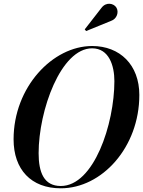

<svg xmlns="http://www.w3.org/2000/svg" viewBox="-20 -1009 774 1039"><path d="M581 -896C612.5 -906.5 625 -944 609.5 -968.5C596 -990.5 555 -1000.5 529.5 -967L438.5 -850L446 -841ZM309 10C531.5 10 734 -212 734 -495C734 -658 629 -760 478.5 -760C265.5 -760 53.5 -538 53.5 -255C53.5 -92 148 10 309 10ZM478.5 -747.5C570 -747.5 599 -653.5 599 -570C599 -338 488 -2.5 309 -2.5C217.5 -2.5 189 -76.5 189 -180C189 -412 309.5 -747.5 478.5 -747.5Z"/></svg>

Font: Bodoni* 16pt Medium
Style: Italic
Weight: 500
Italic angle: -13°
Version: Version 2.3